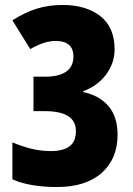

<svg xmlns="http://www.w3.org/2000/svg" viewBox="-20 -744 536 774"><path d="M209 10Q158 10 112 2.5Q66 -5 30 -21V-170Q71 -153 108 -144Q145 -135 186 -135Q234 -135 260 -154Q286 -173 286 -216Q286 -296 160 -296H115V-435H164Q218 -435 247 -455.5Q276 -476 276 -516Q276 -548 257.5 -563.5Q239 -579 205 -579Q158 -579 102 -546L30 -662Q80 -694 128 -709Q176 -724 232 -724Q327 -724 384.5 -679Q442 -634 442 -545Q442 -490 408 -444Q374 -398 315 -376V-373Q381 -359 417.5 -316Q454 -273 454 -201Q454 -104 390 -47Q326 10 209 10Z"/></svg>

Font: Noto Sans Malayalam ExtraCondensed Black
Style: Regular
Weight: 900
Width: 2
Designer: Jelle Bosma - Monotype Design Team
Foundry: Monotype Imaging Inc.
Version: Version 2.104; ttfautohint (v1.8.4.7-5d5b)